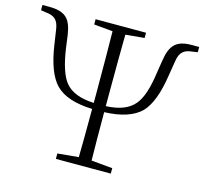

<svg xmlns="http://www.w3.org/2000/svg" viewBox="-110 -840 1017 956"><g transform="rotate(15 398.0 -361.5)"><path d="M540 0V-28L431 -38C430 -93 429 -176 429 -287C516 -290 579 -311 618 -350C653 -387 678 -452 692 -545L705 -625C712 -669 731 -688 776 -692L802 -696V-723H764C685 -723 654 -692 642 -608L632 -545C621 -463 602 -406 575 -375C546 -340 498 -321 429 -318V-333V-390C429 -523 430 -622 431 -687L528 -696V-723H268V-696L365 -687C366 -622 367 -523 367 -390V-333V-318C298 -321 249 -340 220 -375C194 -406 175 -463 163 -545L154 -612C148 -652 137 -680 120 -696C102 -714 72 -723 31 -723H-6V-696L19 -692C66 -688 84 -669 91 -625L103 -545C117 -452 142 -387 178 -350C216 -311 279 -290 367 -287C367 -176 366 -93 365 -38L257 -28V0Z"/></g></svg>

Font: AllPunType ExtraLight
Style: Regular
Weight: 280
Version: 1.0